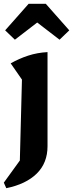

<svg xmlns="http://www.w3.org/2000/svg" viewBox="-23 -785 383 1006"><path d="M10 201 -3 172 81 56 92 -368 33 -453Q77 -478 124.5 -493.5Q172 -509 226 -512V-19Q226 69 169.5 124.5Q113 180 10 201ZM217 -765 340 -626 289 -577 172 -667 55 -577 4 -626 127 -765Z"/></svg>

Font: Piazzolla Thin ExtraBold
Style: Regular
Weight: 800
Version: Version 2.005